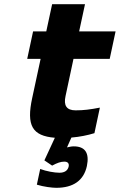

<svg xmlns="http://www.w3.org/2000/svg" viewBox="-20 -650 572 917"><path d="M341 -123C298 -123 283 -146 293 -191L331 -369H504L532 -500H358L386 -630H229L201 -500H138L110 -369H174L134 -183C105 -50 134 -1 242 8L192 116L229 141C253 128 270 122 287 122C303 122 311 130 308 145C304 164 289 175 264 175C240 175 201 168 172 157L156 232C188 242 229 247 249 247C330 247 380 212 395 143C408 80 386 49 332 49C320 49 310 52 300 54L321 7C359 4 399 -4 431 -14L457 -136C410 -127 380 -123 341 -123Z"/></svg>

Font: LT Wave Text Black Italic
Style: Regular
Weight: 900
Designer: Daniel Lyons
Version: Version 2.5 (Glyphs App)